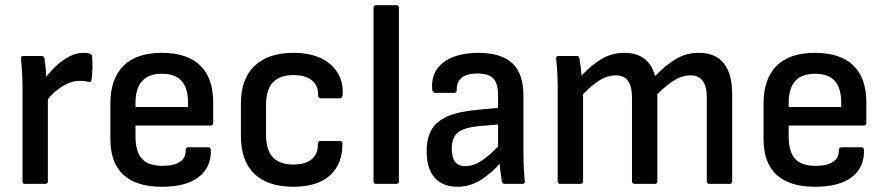

<svg xmlns="http://www.w3.org/2000/svg" viewBox="-20 -703 3384 734"><path d="M75 0Q66 0 66 -10V-369Q66 -398 64.5 -425.5Q63 -453 60 -478Q59 -489 69 -489H139Q148 -489 150 -481Q153 -461 155 -437.5Q157 -414 157 -395L163 -348V-10Q163 0 152 0ZM153 -310 148 -398Q168 -426 193 -449.5Q218 -473 245 -487Q272 -501 298 -501Q314 -501 324 -498Q332 -495 332 -486Q334 -466 333.5 -443Q333 -420 330 -399Q330 -388 318 -390Q311 -392 302.5 -393Q294 -394 286 -394Q262 -394 238.5 -383.5Q215 -373 193 -354.5Q171 -336 153 -310Z M599 11Q502 11 452 -34.5Q402 -80 402 -171V-307Q402 -402 452 -451.5Q502 -501 598 -501Q695 -501 745 -453Q795 -405 795 -311V-233Q795 -223 785 -223H498V-182Q498 -123 522.5 -96Q547 -69 602 -69Q645 -69 668 -84.5Q691 -100 690 -130Q690 -140 701 -140H776Q784 -140 786 -131Q788 -63 739.5 -26Q691 11 599 11ZM498 -294H699V-309Q699 -366 674.5 -393.5Q650 -421 599 -421Q548 -421 523 -393Q498 -365 498 -309Z M1101 11Q1004 11 952.5 -38.5Q901 -88 901 -182V-308Q901 -401 953 -451Q1005 -501 1102 -501Q1162 -501 1204.5 -481.5Q1247 -462 1269.5 -426.5Q1292 -391 1290 -345Q1290 -327 1279 -327H1206Q1196 -327 1196 -340Q1197 -376 1172 -396Q1147 -416 1103 -416Q1049 -416 1023 -388Q997 -360 997 -300V-189Q997 -130 1023 -102Q1049 -74 1102 -74Q1148 -74 1172 -94.5Q1196 -115 1195 -150Q1195 -164 1205 -164H1279Q1289 -164 1289 -154Q1290 -77 1242 -33Q1194 11 1101 11Z M1417 0Q1408 0 1408 -10V-673Q1408 -683 1417 -683H1495Q1505 -683 1505 -673V-10Q1505 0 1495 0Z M1909 0Q1900 0 1898 -12Q1896 -24 1893 -49Q1890 -74 1889 -96L1884 -128V-338Q1884 -384 1866 -403Q1848 -422 1805 -422Q1725 -422 1726 -359Q1726 -348 1717 -348H1643Q1633 -348 1632 -364Q1628 -428 1674.5 -464Q1721 -500 1808 -501Q1896 -501 1938.5 -461.5Q1981 -422 1981 -337V-122Q1981 -87 1982.5 -59.5Q1984 -32 1986 -11Q1988 0 1977 0ZM1728 11Q1672 11 1641.5 -24Q1611 -59 1611 -125Q1611 -175 1630 -207.5Q1649 -240 1691.5 -258.5Q1734 -277 1804 -283L1897 -292V-228L1811 -221Q1753 -215 1730 -196Q1707 -177 1707 -134Q1707 -102 1719.5 -85Q1732 -68 1759 -68Q1790 -68 1822 -89Q1854 -110 1901 -161L1904 -91Q1856 -38 1815.5 -13.5Q1775 11 1728 11Z M2121 0Q2112 0 2112 -10V-366Q2112 -396 2110.5 -425Q2109 -454 2106 -477Q2104 -489 2116 -489H2185Q2193 -489 2195 -481Q2197 -466 2199.5 -449.5Q2202 -433 2203 -414Q2243 -456 2281.5 -478.5Q2320 -501 2367 -501Q2414 -501 2443.5 -478.5Q2473 -456 2484 -412Q2526 -456 2565.5 -478.5Q2605 -501 2652 -501Q2715 -501 2747 -461Q2779 -421 2779 -343V-10Q2779 0 2769 0H2692Q2682 0 2682 -10V-331Q2682 -373 2666.5 -394Q2651 -415 2618 -415Q2590 -415 2560 -397.5Q2530 -380 2493 -343V-10Q2493 0 2483 0H2407Q2396 0 2396 -10V-331Q2396 -373 2380.5 -394Q2365 -415 2333 -415Q2304 -415 2274.5 -397.5Q2245 -380 2209 -343V-10Q2209 0 2198 0Z M3096 11Q2999 11 2949 -34.5Q2899 -80 2899 -171V-307Q2899 -402 2949 -451.5Q2999 -501 3095 -501Q3192 -501 3242 -453Q3292 -405 3292 -311V-233Q3292 -223 3282 -223H2995V-182Q2995 -123 3019.5 -96Q3044 -69 3099 -69Q3142 -69 3165 -84.5Q3188 -100 3187 -130Q3187 -140 3198 -140H3273Q3281 -140 3283 -131Q3285 -63 3236.5 -26Q3188 11 3096 11ZM2995 -294H3196V-309Q3196 -366 3171.5 -393.5Q3147 -421 3096 -421Q3045 -421 3020 -393Q2995 -365 2995 -309Z"/></svg>

Font: Sofia Sans Semi Condensed SemiBold
Style: Regular
Weight: 600
Designer: Botio Nikoltchev, Ani Petrova
Foundry: lettersoup
Version: Version 4.100